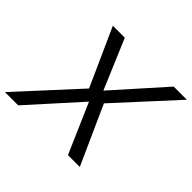

<svg xmlns="http://www.w3.org/2000/svg" viewBox="-190 -882 1075 1075"><g transform="rotate(45 347.0 -345.0)"><path d="M722.2 -689.9 408.2 -347.2 564.5 0H470.7L342.3 -294.9L76.7 0H-28.3L290.5 -347.2L136.2 -689.9H231L355.5 -395.5L618.2 -689.9Z"/></g></svg>

Font: HK Grotesk Medium Legacy Italic
Style: Regular
Weight: 500
Italic angle: -13°
Designer: Alfredo Marco Pradil
Foundry: Hanken Design Co.
Version: Version 2.022;PS 002.022;hotconv 1.0.88;makeotf.lib2.5.64775